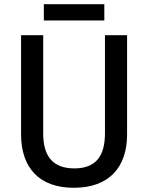

<svg xmlns="http://www.w3.org/2000/svg" viewBox="-20 -881 703 911"><path d="M475 -861H188V-784H475ZM583 -243V-714H478V-248C478 -140 434 -82 333 -82C235 -82 185 -135 185 -247V-714H80V-244C80 -84 167 10 330 10C500 10 583 -90 583 -243Z"/></svg>

Font: Noto Sans Arabic SemCond Med
Style: Regular
Weight: 500
Width: 4
Designer: Monotype Design Team, Nadine Chahine, Nizar Qandah and Khaled Hosny
Foundry: Monotype Imaging Inc.
Version: Version 2.012